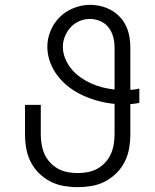

<svg xmlns="http://www.w3.org/2000/svg" viewBox="-20 -763 640 791"><path d="M300 8Q271 8 242 3Q213 -2 187 -15.5Q161 -29 140 -50Q119 -71 106 -97Q93 -123 88 -152Q83 -181 83 -210V-331H148V-210Q148 -189 151.5 -168Q155 -147 163.5 -128Q172 -109 186.5 -93.5Q201 -78 219 -68Q237 -58 258 -54Q279 -50 300 -50Q321 -50 342 -54Q363 -58 381 -68Q399 -78 413.5 -93.5Q428 -109 436.5 -128Q445 -147 448.5 -168Q452 -189 452 -210V-335Q419 -338 387 -346.5Q355 -355 324.5 -368.5Q294 -382 267 -402Q240 -422 219.5 -448Q199 -474 187 -505.5Q175 -537 175 -570Q175 -604 188.5 -636.5Q202 -669 226.5 -693Q251 -717 284 -730Q317 -743 351 -743Q374 -743 396.5 -737.5Q419 -732 438.5 -721Q458 -710 474 -693Q490 -676 499.5 -655.5Q509 -635 513 -612.5Q517 -590 517 -567V-393Q526 -393 535.5 -394.5Q545 -396 554 -398V-339Q545 -337 535.5 -336Q526 -335 517 -334V-210Q517 -181 512 -152Q507 -123 494 -97Q481 -71 460 -50Q439 -29 413 -15.5Q387 -2 358 3Q329 8 300 8ZM452 -394V-567Q452 -589 446.5 -610.5Q441 -632 427.5 -649.5Q414 -667 393 -676Q372 -685 351 -685Q328 -685 307 -676Q286 -667 271 -650.5Q256 -634 247.5 -613Q239 -592 239 -570Q239 -545 249 -521Q259 -497 275 -478Q291 -459 311.5 -444.5Q332 -430 355 -419.5Q378 -409 402.5 -403Q427 -397 452 -394Z"/></svg>

Font: Iosevka Aile Custom Light
Style: Regular
Weight: 300
Designer: Belleve Invis
Foundry: Belleve Invis
Version: Version 17.0.2; ttfautohint (v1.8.3)